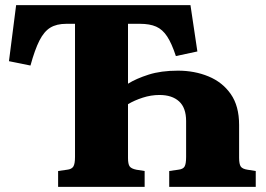

<svg xmlns="http://www.w3.org/2000/svg" viewBox="-20 -730 1040 750"><path d="M207 0V-62L242 -67Q260 -69 266.5 -79.5Q273 -90 273 -117V-637H239Q201 -637 176.5 -622Q152 -607 134 -571.5Q116 -536 99 -474L15 -491L43 -710H724L751 -529L667 -511Q651 -560 633 -587.5Q615 -615 590 -626Q565 -637 527 -637H480V-403Q512 -423 560.5 -438.5Q609 -454 675 -454Q740 -454 794.5 -431.5Q849 -409 881.5 -362.5Q914 -316 914 -242V-114Q914 -89 920.5 -79.5Q927 -70 947 -67L979 -62V0H641V-62L676 -67Q695 -69 701 -79.5Q707 -90 707 -117V-257Q707 -309 679.5 -334Q652 -359 603 -359Q570 -359 537.5 -348.5Q505 -338 480 -323V-113Q480 -89 486.5 -80Q493 -71 513 -67L545 -62V0Z"/></svg>

Font: Literata 36pt ExtraBold
Style: Regular
Weight: 800
Designer: Latin by Veronika Burian and Jose Scaglione. Greek by Irene Vlachou. Cyrillic by Vera Evstafieva.
Foundry: TypeTogether
Version: Version 3.002